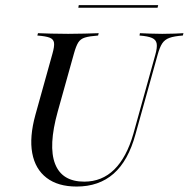

<svg xmlns="http://www.w3.org/2000/svg" viewBox="-20 -697 717 729"><path d="M271 11.3Q200 11.3 156.9 -21.8Q113.7 -54.8 102.4 -115.7Q91.1 -176.6 114.5 -261.3L179 -492.7Q187.1 -521 185.1 -534.7Q183.1 -548.4 168.5 -554Q154 -559.7 121.8 -562.1L124.2 -571Q145.2 -570.2 173.8 -569.4Q202.4 -568.5 238.7 -568.5Q271.8 -568.5 300.8 -569.4Q329.8 -570.2 354.8 -571L352.4 -562.1Q319.4 -559.7 302.4 -554.4Q285.5 -549.2 277 -535.5Q268.5 -521.8 260.5 -492.7L199.2 -273.4Q162.9 -142.7 189.1 -75Q215.3 -7.3 300 -7.3Q366.9 -7.3 413.7 -53.2Q460.5 -99.2 486.3 -188.7L569.4 -487.9Q577.4 -516.1 575 -531Q572.6 -546 557.3 -552.8Q541.9 -559.7 509.7 -562.1L511.3 -571Q529 -570.2 550.4 -569.4Q571.8 -568.5 596 -568.5Q623.4 -568.5 643.5 -569.4Q663.7 -570.2 676.6 -571L674.2 -562.1Q641.1 -559.7 623.4 -553.2Q605.6 -546.8 596 -532.3Q586.3 -517.7 578.2 -487.9L494.4 -187.1Q466.9 -86.3 411.3 -37.5Q355.6 11.3 271 11.3ZM277.4 -667.7 279 -677.4H580.6L578.2 -667.7Z"/></svg>

Font: Playfair 144pt
Style: Italic
Weight: 400
Italic angle: -15.6°
Designer: Claus Eggers Sørensen
Foundry: Claus Eggers Sørensen
Version: Version 2.001;gftools[0.9.30]